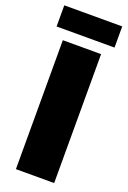

<svg xmlns="http://www.w3.org/2000/svg" viewBox="-165 -926 656 981"><g transform="rotate(20 163.0 -435.5)"><path d="M59 -701H267V0H59ZM5 -871H320V-756H5Z"/></g></svg>

Font: Alexandria ExtraBold
Style: Regular
Weight: 800
Designer: Mohamed Gaber
Foundry: Kief Type Foundry
Version: Version 5.100